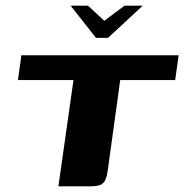

<svg xmlns="http://www.w3.org/2000/svg" viewBox="-20 -654 647 674"><path d="M228 -634H289L346 -581L417 -634H481L359 -521H317ZM55 -460H607L595 -373H402L358 -54Q355 -33 349 -21Q343 -9 331 -4.5Q319 0 295 0H185L238 -373H43Z"/></svg>

Font: Genos
Style: Bold Italic
Weight: 700
Italic angle: -8°
Version: Version 1.010